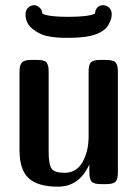

<svg xmlns="http://www.w3.org/2000/svg" viewBox="-20 -700 523 730"><path d="M54.2 -128.9V-426.8Q54.2 -453.6 63.7 -462.9Q73.2 -472.2 99.1 -472.2H121.1Q147.9 -472.2 156.5 -462.6Q165 -453.1 165 -428.2V-122.1Q165 -75.2 176 -59.1Q187 -43 225.1 -43Q271 -43 293.9 -84Q316.9 -125 316.9 -181.2V-428.2Q316.9 -454.1 325.9 -463.1Q335 -472.2 360.8 -472.2H383.8Q410.6 -472.2 419.4 -462.6Q428.2 -453.1 428.2 -428.2V-43.9Q428.2 -18.1 419.2 -9Q410.2 0 383.8 0H363.8Q336.9 0 328.4 -9.5Q319.8 -19 319.8 -43.9V-75.2Q281.7 9.8 200.2 9.8Q125 9.8 89.6 -22Q54.2 -53.7 54.2 -128.9ZM77.1 -645Q77.1 -661.1 86.9 -670.7Q96.7 -680.2 109.9 -680.2Q114.7 -680.2 120.4 -678Q126 -675.8 133.1 -668.5Q140.1 -661.1 141.1 -647.9Q166 -635.7 241 -636Q315.9 -636.2 340.8 -647.9Q344.7 -680.2 372.1 -680.2Q385.3 -680.2 395 -670.7Q404.8 -661.1 404.8 -645Q404.8 -636.2 401.9 -626.7Q398.9 -617.2 390.9 -603Q382.8 -588.9 361.8 -577.4Q340.8 -565.9 310.8 -561Q280.8 -556.2 238.8 -556.2H226.1Q191.9 -556.2 160.9 -562.5Q129.9 -568.8 103.5 -590.3Q77.1 -611.8 77.1 -645Z"/></svg>

Font: CMU Sans Serif Demi Condensed
Style: DemiCondensed
Weight: 600
Width: 3
Version: Version 0.7.0